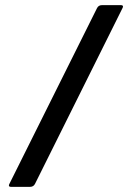

<svg xmlns="http://www.w3.org/2000/svg" viewBox="-20 -727 513 747"><path d="M450.2 -707Q458.5 -707 458.5 -701.7Q458.5 -699.2 456.5 -695.3L116.2 -11.7Q110.4 0 96.7 0H23.4Q14.6 0 14.6 -5.4Q14.6 -7.8 16.6 -11.7L357.4 -695.3Q363.3 -707 376.5 -707Z"/></svg>

Font: UnifrakturMaguntia18
Style: Book
Weight: 400
Designer: j. 'mach' wust, Gerrit Ansmann, Georg Duffner, based on a font by Peter Wiegel, original typeface by Carl Albert Fahrenw
Version: Version 2017-03-19